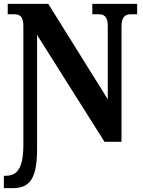

<svg xmlns="http://www.w3.org/2000/svg" viewBox="-20 -734 740 994"><path d="M0 240H43C126 240 172 204 172 38V-553L521 0H609V-596C609 -646 628 -660 656 -660H690V-714H458V-660H493C518 -660 538 -648 538 -600V-220L230 -714H20V-660H54C79 -660 101 -652 101 -600V14C101 138 69 176 9 176H0Z"/></svg>

Font: Noto Serif Condensed ExtraBold
Style: Regular
Weight: 800
Width: 3
Designer: Monotype Design Team
Foundry: Monotype Imaging Inc.
Version: Version 2.013